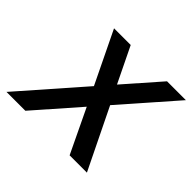

<svg xmlns="http://www.w3.org/2000/svg" viewBox="-155 -711 871 871"><g transform="rotate(45 281.0 -275.0)"><path d="M497 0H386L285 -211L101 -1H-20L242 -300L121 -550H228L311 -379L461 -550H582L355 -291Z"/></g></svg>

Font: Cambay Devanagari
Style: Bold Italic
Weight: 700
Designer: Pooja Saxena
Foundry: Pooja Saxena
Version: Version 1.005;PS 001.005;hotconv 1.0.70;makeotf.lib2.5.58329